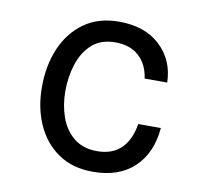

<svg xmlns="http://www.w3.org/2000/svg" viewBox="-67 -613 752 703"><g transform="rotate(10 309.0 -261.0)"><path d="M533 -351H449Q442 -403 409 -433Q376 -463 321 -463Q267 -463 234 -433Q201 -403 186 -355.5Q171 -308 171 -256Q171 -204 187 -159Q203 -114 237 -86.5Q271 -59 323 -59Q434 -59 455 -183H539Q531 -89 474.5 -35.5Q418 18 321 18Q245 18 192 -18.5Q139 -55 111.5 -117Q84 -179 84 -256Q84 -335 111 -399Q138 -463 191 -501.5Q244 -540 322 -540Q418 -540 474.5 -487Q531 -434 533 -351Z"/></g></svg>

Font: Fragment Mono SC
Style: Regular
Weight: 400
Monospace: yes
Designer: Wei Huang based on Nimbus Sans by URW Studio, based on Helvetica by Max Miedinger.
Foundry: Wei Huang
Version: Version 1.012; ttfautohint (v1.8.4.7-5d5b)